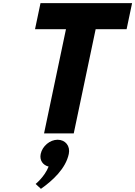

<svg xmlns="http://www.w3.org/2000/svg" viewBox="-20 -845 856 1216"><path d="M344.6 40C394.6 40 426.2 80 415.7 130C396.1 223 313.1 299 239.2 351L205.7 320C205.7 320 262.2 275 287.8 210C251.7 201 229.3 170 237.7 130C248.2 80 296.6 40 344.6 40ZM201.8 -660H397.8L259 0H447L585.8 -660H781.8L816.5 -825H236.5Z"/></svg>

Font: Hussar
Style: BdOblTwo
Weight: 700
Foundry: Cannot Into Space Fonts
Version: Version 2.00